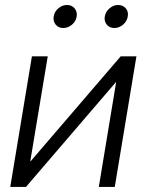

<svg xmlns="http://www.w3.org/2000/svg" viewBox="-20 -738 579 758"><path d="M433.1 0H370.1L438.5 -413.6H437.5L82.5 0H20.5L106 -515.6H168.5L99.6 -101.6H101.1L456.5 -515.6H518.6ZM229.5 -627.4Q210.9 -627.4 200 -640.6Q189 -653.8 191.9 -672.9Q194.8 -691.9 210.2 -705.1Q225.6 -718.3 244.6 -718.3Q263.2 -718.3 274.4 -705.1Q285.6 -691.9 282.7 -672.9Q279.8 -653.8 264.2 -640.6Q248.5 -627.4 229.5 -627.4ZM431.6 -627.4Q412.6 -627.4 401.6 -640.6Q390.6 -653.8 393.6 -672.9Q397 -691.9 412.4 -705.1Q427.7 -718.3 446.3 -718.3Q465.3 -718.3 476.6 -705.1Q487.8 -691.9 484.4 -672.9Q481.4 -653.8 465.8 -640.6Q450.2 -627.4 431.6 -627.4Z"/></svg>

Font: Inter Display Light
Style: Italic
Weight: 300
Italic angle: -9.39999°
Designer: Rasmus Andersson
Foundry: rsms
Version: Version 4.000;git-a52131595